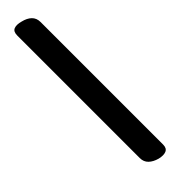

<svg xmlns="http://www.w3.org/2000/svg" viewBox="-20 -101 468 468"><g transform="rotate(45 214.0 133.0)"><path d="M-42.5 133Q-39 118 -30.8 109.5Q-22.5 101 -9 101H413.5Q426 101 429.8 109.8Q433.5 118.5 430 133Q426 147.5 417.8 156Q409.5 164.5 396.5 164.5H-26Q-39.5 164.5 -43 156Q-46.5 147.5 -42.5 133Z"/></g></svg>

Font: Fraunces SemiBold
Style: Italic
Weight: 600
Italic angle: -16°
Version: Version 1.000;[b76b70a41]